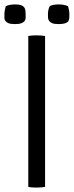

<svg xmlns="http://www.w3.org/2000/svg" viewBox="-25 -846 334 869"><path d="M103 0V-683Q117 -686 139.5 -686Q162 -686 179 -683V0Q162 3 139.5 3Q117 3 103 0ZM200 -818Q206 -822 217 -824Q228 -826 240 -826Q265 -826 283 -818Q289 -798 289 -781Q289 -772 288.5 -764Q288 -756 284 -750Q280 -744 269.5 -740.5Q259 -737 240 -737Q221 -737 211.5 -741Q202 -745 197.5 -751Q193 -757 192.5 -765Q192 -773 192 -781Q192 -802 200 -818ZM1 -818Q9 -822 20.5 -824Q32 -826 44 -826Q61 -826 70.5 -822.5Q80 -819 84.5 -813Q89 -807 90 -798.5Q91 -790 91 -781Q91 -773 91 -765Q91 -757 86.5 -751Q82 -745 72 -741Q62 -737 43 -737Q23 -737 13.5 -741Q4 -745 -0.5 -751Q-5 -757 -5 -765Q-5 -773 -5 -781Q-5 -797 1 -818Z"/></svg>

Font: Signika
Style: Light
Weight: 300
Designer: Anna Giedrys
Foundry: Anna Giedrys
Version: Version 1.001